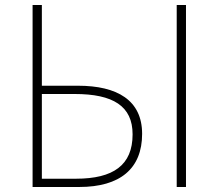

<svg xmlns="http://www.w3.org/2000/svg" viewBox="-20 -746 872 766"><path d="M110 0H296C459 0 547 -73 547 -212C547 -346 448 -404 291 -404H147V-726H110ZM147 -33V-371H278C431 -371 509 -323 509 -210C509 -87 432 -33 283 -33ZM685 0H722V-726H685Z"/></svg>

Font: Genne Gothic ExtraLight
Style: Regular
Weight: 250
Designer: Ryoko NISHIZUKA (kana & ideographs); Paul D. Hunt (Latin, Greek & Cyrillic); Wenlong ZHANG (bopomofo); Sandoll Communica
Foundry: Adobe Systems Incorporated
Version: Version 1.004;PS 1.004;hotconv 16.6.51;makeotf.lib2.5.65220